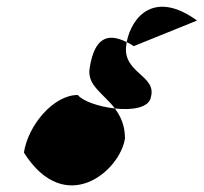

<svg xmlns="http://www.w3.org/2000/svg" viewBox="-20 -697 605 570"><path d="M51 -244C173 -51 336 -188 351 -286C351 -325 338 -352 321 -375C274 -380 225 -397 211 -415C138 -415 63 -324 51 -244ZM246 -494C238 -443 288 -419 321 -375C372 -369 423 -377 428 -409C446 -474 342 -480 355 -564L356 -572C298 -601 260 -584 246 -494ZM356 -572C363 -569 370 -565 377 -560L565 -636C441 -726 372 -651 356 -572Z"/></svg>

Font: Ampere
Style: UltCndIta
Weight: 400
Version: Version 1